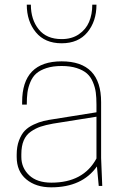

<svg xmlns="http://www.w3.org/2000/svg" viewBox="-20 -800 525 826"><path d="M51.8 -125V-134.8Q51.8 -169.4 61.8 -195.8Q71.8 -222.2 86.4 -237.5Q101.1 -252.9 124.5 -263.9Q147.9 -274.9 167.7 -279.5Q187.5 -284.2 214.8 -288.1L395 -316.9V-350.1Q395 -379.9 392.1 -402.1Q389.2 -424.3 379.6 -447Q370.1 -469.7 354 -483.9Q337.9 -498 310.3 -507.1Q282.7 -516.1 245.1 -516.1Q207.5 -516.1 179.9 -507.1Q152.3 -498 136.2 -483.9Q120.1 -469.7 110.6 -447Q101.1 -424.3 98.1 -402.1Q95.2 -379.9 95.2 -350.1H75.2V-360.8Q75.2 -536.1 245.1 -536.1Q415 -536.1 415 -360.8V-120.1L419.9 0H404.8L397 -84Q333.5 5.9 200.2 5.9Q134.3 5.9 93 -28.6Q51.8 -63 51.8 -125ZM201.2 -14.2Q338.9 -14.2 395 -118.2V-297.9L208 -268.1Q175.8 -262.2 154.5 -255.1Q133.3 -248 112.8 -233.9Q92.3 -219.7 82 -195.6Q71.8 -171.4 71.8 -136.2V-125Q71.8 -78.1 105.5 -46.1Q139.2 -14.2 201.2 -14.2ZM95.2 -779.8H112.8Q112.8 -715.8 146.5 -673.8Q180.2 -631.8 245.1 -631.8Q289.1 -631.8 319.3 -652.6Q349.6 -673.3 363.3 -705.8Q377 -738.3 377 -779.8H395Q395 -708.5 356 -661.1Q316.9 -613.8 245.1 -613.8Q173.3 -613.8 134.3 -661.1Q95.2 -708.5 95.2 -779.8Z"/></svg>

Font: Cooper Hewitt
Style: Thin
Weight: 701
Designer: Village Type and Design LLC
Foundry: Cooper Hewitt Smithsonian Design Museum
Version: 1.000